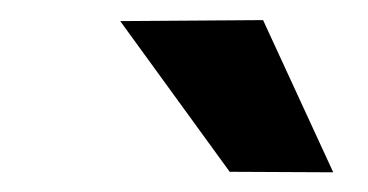

<svg xmlns="http://www.w3.org/2000/svg" viewBox="-20 -770 366 191"><path d="M311.5 -598.6 208.5 -599.1 99.6 -749 241.7 -750Z"/></svg>

Font: TypoPRO Roboto
Style: Bold Italic
Weight: 700
Italic angle: -12°
Designer: Google
Version: Version 2.136; 2016